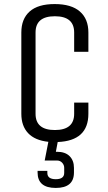

<svg xmlns="http://www.w3.org/2000/svg" viewBox="-20 -685 530 945"><path d="M345 -125V-180H415V-125Q415 8 264 14L255 62H260Q301 62 322.5 83.5Q344 105 344 141V164Q344 240 254.5 240Q165 240 165 164V156H213V166Q213 197 254.5 197Q296 197 296 166V141Q296 127 286 116Q276 105 260 105H200L218 13Q152 6 118.5 -29.5Q85 -65 85 -125V-525Q85 -592 126 -628.5Q167 -665 249 -665Q331 -665 373 -628.5Q415 -592 415 -525V-430H345V-525Q345 -605 250 -605Q155 -605 155 -525V-125Q155 -45 250 -45Q345 -45 345 -125Z"/></svg>

Font: Unica One
Style: Regular
Weight: 400
Designer: Eduardo Rodriguez Tunni
Foundry: Eduardo Rodriguez Tunni
Version: Version 1.001